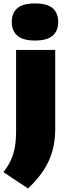

<svg xmlns="http://www.w3.org/2000/svg" viewBox="-38 -834 388 1092"><path d="M121.5 238 -18.5 145Q8.5 110.5 24.2 76Q40 41.5 46.8 1.5Q53.5 -38.5 53.5 -90V-550H276V-98Q276 -35.5 261.2 20.5Q246.5 76.5 212.8 130Q179 183.5 121.5 238ZM161 -603.5Q92.5 -603.5 60.8 -631Q29 -658.5 29 -709Q29 -760.5 60.8 -787.5Q92.5 -814.5 161 -814.5Q230 -814.5 261.5 -787.5Q293 -760.5 293 -709Q293 -658.5 261.5 -631Q230 -603.5 161 -603.5Z"/></svg>

Font: Encode Sans SemiExpanded Black
Style: Regular
Weight: 900
Width: 6
Designer: Multiple Designers
Foundry: Impallari Type
Version: Version 3.002